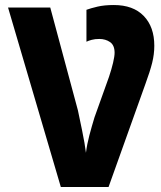

<svg xmlns="http://www.w3.org/2000/svg" viewBox="-20 -744 640 764"><path d="M222 0H412L559 -411Q577 -460 585.5 -494Q594 -528 594 -562Q594 -637 552 -680.5Q510 -724 433 -724Q395 -724 367.5 -717.5Q340 -711 324 -705V-578Q332 -582 345 -585.5Q358 -589 375 -589Q400 -589 418 -576.5Q436 -564 436 -534Q436 -520 430 -494.5Q424 -469 414 -439L356 -277Q345 -241 335.5 -205Q326 -169 322 -136Q318 -170 306.5 -226Q295 -282 290 -305L180 -714H12Z"/></svg>

Font: Noto Sans Mono Extra
Style: Regular
Weight: 800
Designer: Monotype Design Team
Foundry: Monotype Imaging Inc.
Version: Version 1.900